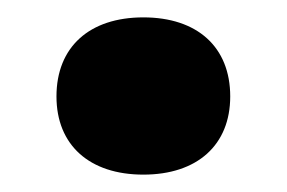

<svg xmlns="http://www.w3.org/2000/svg" viewBox="-20 -192 330 221"><path d="M145 -172C83 -172 45 -138 45 -81C45 -25 83 9 145 9C207 9 245 -25 245 -81C245 -138 207 -172 145 -172Z"/></svg>

Font: Work Sans
Style: Bold
Weight: 700
Designer: Wei Huang
Foundry: Wei Huang
Version: Version 2.012